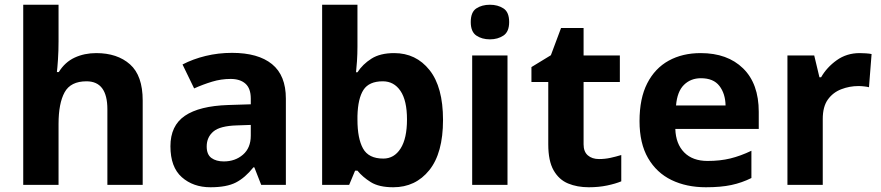

<svg xmlns="http://www.w3.org/2000/svg" viewBox="-20 -780 3718 810"><path d="M227 -605Q227 -565 224.5 -528Q222 -491 220 -476H228Q254 -518 295 -537Q336 -556 386 -556Q475 -556 528.5 -508.5Q582 -461 582 -356V0H433V-319Q433 -437 345 -437Q278 -437 252.5 -390.5Q227 -344 227 -257V0H78V-760H227Z M959 -557Q1069 -557 1127.5 -509.5Q1186 -462 1186 -364V0H1082L1053 -74H1049Q1014 -30 975 -10Q936 10 868 10Q795 10 747 -32.5Q699 -75 699 -163Q699 -250 760 -291.5Q821 -333 943 -337L1038 -340V-364Q1038 -407 1015.5 -427Q993 -447 953 -447Q913 -447 875 -435.5Q837 -424 799 -407L750 -508Q794 -531 847.5 -544Q901 -557 959 -557ZM980 -251Q908 -249 880 -225Q852 -201 852 -162Q852 -128 872 -113.5Q892 -99 924 -99Q972 -99 1005 -127.5Q1038 -156 1038 -208V-253Z M1488 -583Q1488 -552 1486 -522Q1484 -492 1482 -475H1488Q1510 -509 1547 -532.5Q1584 -556 1643 -556Q1735 -556 1792 -484.5Q1849 -413 1849 -274Q1849 -134 1791 -62Q1733 10 1639 10Q1579 10 1544.5 -11.5Q1510 -33 1488 -60H1478L1453 0H1339V-760H1488ZM1595 -437Q1537 -437 1513.5 -401Q1490 -365 1488 -291V-275Q1488 -196 1511.5 -153.5Q1535 -111 1597 -111Q1643 -111 1670 -153.5Q1697 -196 1697 -276Q1697 -356 1669.5 -396.5Q1642 -437 1595 -437Z M2047 -760Q2080 -760 2104 -744.5Q2128 -729 2128 -687Q2128 -646 2104 -630Q2080 -614 2047 -614Q2013 -614 1989.5 -630Q1966 -646 1966 -687Q1966 -729 1989.5 -744.5Q2013 -760 2047 -760ZM2121 -546V0H1972V-546Z M2507 -109Q2532 -109 2555 -114Q2578 -119 2601 -126V-15Q2577 -5 2541.5 2.5Q2506 10 2464 10Q2415 10 2376.5 -6Q2338 -22 2315.5 -61.5Q2293 -101 2293 -171V-434H2222V-497L2304 -547L2347 -662H2442V-546H2595V-434H2442V-171Q2442 -140 2460 -124.5Q2478 -109 2507 -109Z M2936 -556Q3049 -556 3115 -491.5Q3181 -427 3181 -308V-236H2829Q2831 -173 2866.5 -137Q2902 -101 2965 -101Q3018 -101 3061 -111.5Q3104 -122 3150 -144V-29Q3110 -9 3065.5 0.5Q3021 10 2958 10Q2876 10 2813 -20.5Q2750 -51 2714 -113Q2678 -175 2678 -269Q2678 -365 2710.5 -428.5Q2743 -492 2801 -524Q2859 -556 2936 -556ZM2937 -450Q2894 -450 2865.5 -422Q2837 -394 2832 -335H3041Q3040 -385 3015 -417.5Q2990 -450 2937 -450Z M3607 -556Q3618 -556 3633 -555Q3648 -554 3657 -552L3646 -412Q3639 -414 3625.5 -415.5Q3612 -417 3602 -417Q3564 -417 3529 -403.5Q3494 -390 3472.5 -360Q3451 -330 3451 -278V0H3302V-546H3415L3437 -454H3444Q3468 -496 3510 -526Q3552 -556 3607 -556Z"/></svg>

Font: Noto Sans Thaana
Style: Bold
Weight: 700
Designer: David Williams
Foundry: Google Inc.
Version: Version 3.001; ttfautohint (v1.8.4.7-5d5b)